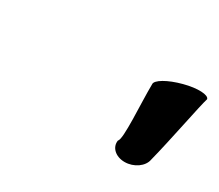

<svg xmlns="http://www.w3.org/2000/svg" viewBox="-64 -1057 599 526"><g transform="rotate(30 236.0 -794.0)"><path d="M321 -880C320 -820 329 -709 317 -700C313 -677 333 -658 362 -658C391 -658 418 -677 422 -700C441 -774 464 -895 472 -920C470 -932 435 -934 394 -923C352 -912 319 -893 321 -880Z"/></g></svg>

Font: Nupuram Black Oblique
Style: Regular
Weight: 900
Designer: Santhosh Thottingal (santhosh.thottingal@gmail.com)
Foundry: SMC
Version: Version 1.000